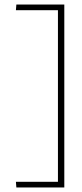

<svg xmlns="http://www.w3.org/2000/svg" viewBox="-20 -726 363 845"><path d="M52 99 50 74H235V-681H50L52 -706H263V99Z"/></svg>

Font: Kanit Thin
Style: Regular
Weight: 250
Designer: Katatrad Team
Foundry: CadsonDemak
Version: Version 2.000; ttfautohint (v1.8.3)